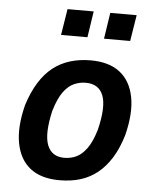

<svg xmlns="http://www.w3.org/2000/svg" viewBox="-52 -764 660 819"><g transform="rotate(5 277.5 -355.0)"><path d="M233 10Q154 10 107.5 -26.5Q61 -63 48 -132Q35 -201 59 -296Q77 -353 102.5 -394Q128 -435 160.5 -460.5Q193 -486 233.5 -498.5Q274 -511 322 -511Q401 -511 447.5 -474.5Q494 -438 507 -369.5Q520 -301 496 -206Q479 -149 453.5 -108Q428 -67 395.5 -41Q363 -15 323 -2.5Q283 10 233 10ZM245 -87Q273 -87 296.5 -98Q320 -109 341 -137.5Q362 -166 378 -220Q402 -320 383.5 -367Q365 -414 309 -414Q284 -414 259.5 -403.5Q235 -393 214 -364.5Q193 -336 177 -282Q154 -182 172.5 -134.5Q191 -87 245 -87ZM370 -608 387 -720H500L482 -608ZM186 -608 204 -720H316L299 -608Z"/></g></svg>

Font: Nunito Sans 7pt Condensed
Style: Bold Italic
Weight: 700
Width: 3
Italic angle: -9°
Designer: Vernon Adams
Foundry: Vernon Adams
Version: Version 3.101;gftools[0.9.27]